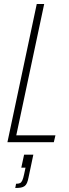

<svg xmlns="http://www.w3.org/2000/svg" viewBox="-20 -708 342 956"><path d="M17 0 163 -688H200L61 -34H256L248 0ZM56 228 60 207Q73 207 80 203.5Q87 200 91.5 189.5Q96 179 100 160L107 127H86L100 62H146L122 176Q119 192 114.5 202.5Q110 213 102.5 218.5Q95 224 84 226Q73 228 56 228Z"/></svg>

Font: Saira Condensed Thin
Style: Italic
Weight: 250
Width: 3
Italic angle: -12°
Designer: Hector Gatti with collaboration of the Omnibus-Type team
Foundry: Omnibus-Type
Version: Version 1.101